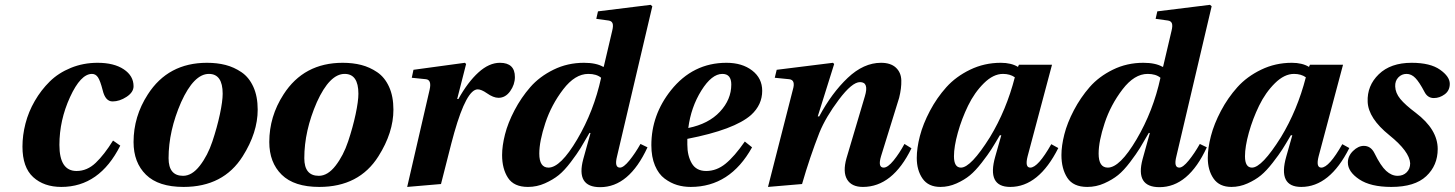

<svg xmlns="http://www.w3.org/2000/svg" viewBox="-20 -762 6023 795"><path d="M73 -155Q73 -202 85.5 -250.5Q98 -299 124 -344Q150 -389 186 -424.5Q222 -460 273.5 -481Q325 -502 384 -502Q452 -502 492.5 -475Q533 -448 533 -405Q533 -380 504 -361Q475 -342 446 -342Q416 -342 405 -389Q395 -428 385.5 -442Q376 -456 361 -456Q314 -456 270 -360Q226 -264 226 -162Q226 -54 297 -54Q341 -54 376.5 -88Q412 -122 448 -180L478 -159Q392 12 234 12Q162 12 117.5 -28.5Q73 -69 73 -155Z M533 -174Q533 -280 592 -371Q676 -502 837 -502Q879 -502 914 -493Q949 -484 980 -463Q1011 -442 1029 -402.5Q1047 -363 1047 -308Q1047 -213 985 -115Q905 12 740 12Q636 12 584.5 -38.5Q533 -89 533 -174ZM678 -107Q678 -34 738 -34Q775 -34 807.5 -76Q840 -118 859.5 -176.5Q879 -235 890.5 -289Q902 -343 902 -374Q902 -456 845 -456Q783 -456 730 -339Q678 -220 678 -107Z M1095 -174Q1095 -280 1154 -371Q1238 -502 1399 -502Q1441 -502 1476 -493Q1511 -484 1542 -463Q1573 -442 1591 -402.5Q1609 -363 1609 -308Q1609 -213 1547 -115Q1467 12 1302 12Q1198 12 1146.5 -38.5Q1095 -89 1095 -174ZM1240 -107Q1240 -34 1300 -34Q1337 -34 1369.5 -76Q1402 -118 1421.5 -176.5Q1441 -235 1452.5 -289Q1464 -343 1464 -374Q1464 -456 1407 -456Q1345 -456 1292 -339Q1240 -220 1240 -107Z M1666 12 1759 -391Q1768 -431 1744 -434L1685 -440L1692 -473L1905 -502L1910 -497L1873 -352H1878Q1917 -422 1961 -462Q2005 -502 2050 -502Q2112 -502 2112 -443Q2112 -412 2092.5 -384.5Q2073 -357 2044 -357Q2023 -357 1996 -376Q1973 -392 1958 -392Q1912 -392 1861 -213Q1851 -178 1832.5 -104Q1814 -30 1806 0Z M2059 -120Q2059 -158 2071 -205.5Q2083 -253 2110.5 -305.5Q2138 -358 2176 -401.5Q2214 -445 2272 -473.5Q2330 -502 2398 -502Q2449 -502 2478 -485L2480 -486L2515 -635Q2520 -655 2516.5 -665Q2513 -675 2500 -677L2449 -684L2456 -715L2674 -742L2681 -736L2535 -115Q2523 -68 2547 -68Q2562 -68 2586 -97.5Q2610 -127 2632 -166L2661 -152Q2585 13 2465 13Q2364 13 2395 -103L2425 -211L2421 -212Q2398 -172 2384 -149Q2370 -126 2343.5 -91Q2317 -56 2293.5 -37Q2270 -18 2236.5 -3Q2203 12 2166 12Q2108 12 2083.5 -25.5Q2059 -63 2059 -120ZM2213 -126Q2213 -68 2251 -68Q2301 -68 2370 -185Q2439 -302 2469 -440Q2450 -456 2416 -456Q2361 -456 2312 -392Q2263 -328 2238 -252.5Q2213 -177 2213 -126Z M2677 -161Q2677 -286 2758 -388Q2849 -502 2988 -502Q3053 -502 3094.5 -470Q3136 -438 3136 -386Q3136 -328 3090 -286Q3021 -225 2826 -187V-163Q2826 -117 2844.5 -85.5Q2863 -54 2904 -54Q2947 -54 2984 -84Q3021 -114 3064 -176L3094 -152Q3003 12 2840 12Q2810 12 2783.5 4Q2757 -4 2732 -22.5Q2707 -41 2692 -76.5Q2677 -112 2677 -161ZM2830 -232Q2914 -249 2961 -299.5Q3008 -350 3008 -412Q3008 -456 2971 -456Q2927 -456 2884 -387Q2841 -318 2830 -232Z M3160 12 3263 -391Q3275 -431 3248 -434L3188 -440L3196 -473L3429 -502L3434 -497L3366 -280H3372Q3424 -377 3490 -439.5Q3556 -502 3628 -502Q3668 -502 3689.5 -482Q3711 -462 3712 -429.5Q3713 -397 3703 -357L3628 -115Q3614 -68 3639 -68Q3656 -68 3680 -97.5Q3704 -127 3725 -166L3754 -148Q3676 12 3553 12Q3506 12 3487.5 -19Q3469 -50 3485 -107L3561 -363Q3579 -422 3541 -422Q3508 -422 3453.5 -349.5Q3399 -277 3373 -213Q3333 -111 3301 0Z M3776 -108Q3776 -149 3789 -199Q3802 -249 3830.5 -303Q3859 -357 3898.5 -401Q3938 -445 3997 -473.5Q4056 -502 4124 -502Q4167 -502 4195 -485L4199 -494H4336L4235 -115Q4223 -68 4246 -68Q4278 -68 4333 -165L4362 -149Q4281 12 4163 12Q4065 12 4101 -114L4126 -202H4120Q4099 -166 4085 -144Q4071 -122 4045 -88.5Q4019 -55 3996 -36Q3973 -17 3940.5 -2.5Q3908 12 3874 12Q3824 12 3800 -22.5Q3776 -57 3776 -108ZM3930 -115Q3930 -68 3959 -68Q4000 -68 4079 -194Q4147 -306 4182 -442Q4162 -456 4133 -456Q4093 -456 4054 -417.5Q4015 -379 3988.5 -324.5Q3962 -270 3946 -212.5Q3930 -155 3930 -115Z M4375 -120Q4375 -158 4387 -205.5Q4399 -253 4426.5 -305.5Q4454 -358 4492 -401.5Q4530 -445 4588 -473.5Q4646 -502 4714 -502Q4765 -502 4794 -485L4796 -486L4831 -635Q4836 -655 4832.5 -665Q4829 -675 4816 -677L4765 -684L4772 -715L4990 -742L4997 -736L4851 -115Q4839 -68 4863 -68Q4878 -68 4902 -97.5Q4926 -127 4948 -166L4977 -152Q4901 13 4781 13Q4680 13 4711 -103L4741 -211L4737 -212Q4714 -172 4700 -149Q4686 -126 4659.5 -91Q4633 -56 4609.5 -37Q4586 -18 4552.5 -3Q4519 12 4482 12Q4424 12 4399.5 -25.5Q4375 -63 4375 -120ZM4529 -126Q4529 -68 4567 -68Q4617 -68 4686 -185Q4755 -302 4785 -440Q4766 -456 4732 -456Q4677 -456 4628 -392Q4579 -328 4554 -252.5Q4529 -177 4529 -126Z M4981 -108Q4981 -149 4994 -199Q5007 -249 5035.5 -303Q5064 -357 5103.5 -401Q5143 -445 5202 -473.5Q5261 -502 5329 -502Q5372 -502 5400 -485L5404 -494H5541L5440 -115Q5428 -68 5451 -68Q5483 -68 5538 -165L5567 -149Q5486 12 5368 12Q5270 12 5306 -114L5331 -202H5325Q5304 -166 5290 -144Q5276 -122 5250 -88.5Q5224 -55 5201 -36Q5178 -17 5145.5 -2.5Q5113 12 5079 12Q5029 12 5005 -22.5Q4981 -57 4981 -108ZM5135 -115Q5135 -68 5164 -68Q5205 -68 5284 -194Q5352 -306 5387 -442Q5367 -456 5338 -456Q5298 -456 5259 -417.5Q5220 -379 5193.5 -324.5Q5167 -270 5151 -212.5Q5135 -155 5135 -115Z M5561 -89Q5561 -116 5582.5 -137Q5604 -158 5627 -158Q5656 -158 5671 -128Q5697 -75 5719.5 -54.5Q5742 -34 5767 -34Q5790 -34 5804.5 -48.5Q5819 -63 5819 -86Q5816 -135 5733 -202Q5646 -272 5643 -340Q5640 -407 5689 -454.5Q5738 -502 5825 -502Q5902 -502 5942.5 -473.5Q5983 -445 5983 -415Q5983 -387 5962 -371.5Q5941 -356 5917 -356Q5891 -356 5878 -382Q5857 -422 5840.5 -439Q5824 -456 5804 -456Q5784 -456 5770 -441.5Q5756 -427 5757 -404Q5758 -377 5778 -352.5Q5798 -328 5842 -295Q5933 -226 5933 -145Q5933 -77 5885.5 -32.5Q5838 12 5741 12Q5655 12 5608 -19.5Q5561 -51 5561 -89Z"/></svg>

Font: Lingua Franca
Style: Bold Italic
Weight: 700
Italic angle: -13°
Version: Version 1.19